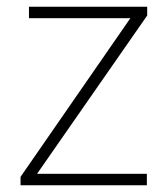

<svg xmlns="http://www.w3.org/2000/svg" viewBox="-20 -550 499 570"><path d="M416 0V-34H90L417 -504V-530H66V-496H367L41 -25V0Z"/></svg>

Font: Noto Sans Georgian ExtraLight
Style: Regular
Weight: 200
Designer: Monotype Design Team, Akaki Razmadze
Foundry: Google LLC
Version: Version 2.005